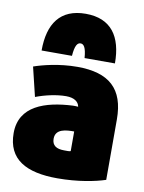

<svg xmlns="http://www.w3.org/2000/svg" viewBox="-94 -901 740 990"><g transform="rotate(10 276.5 -405.5)"><path d="M276 25C385 25 475 6 526 -11V-327C526 -488 445 -559 279 -559C184 -559 99 -537 53 -521L90 -368C137 -386 197 -400 248 -400C291 -400 314 -382 318 -357C310 -358 301 -358 291 -358C146 -351 14 -308 14 -166C14 -28 113 25 276 25ZM241 -610C245 -666 258 -681 274 -681C290 -681 303 -666 307 -610H466C466 -751 407 -836 274 -836C141 -836 82 -751 82 -610ZM320 -228V-125C309 -122 306 -123 285 -123C246 -123 222 -137 222 -173C222 -226 280 -228 320 -228Z"/></g></svg>

Font: Repo ExtraBlack
Style: Regular
Weight: 400
Designer: Stefan Peev
Foundry: Context Ltd
Version: Version 001.502